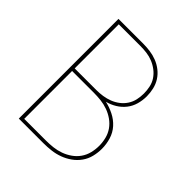

<svg xmlns="http://www.w3.org/2000/svg" viewBox="-200 -868 1001 1001"><g transform="rotate(45 300.0 -367.5)"><path d="M99 0V-735H280Q306 -735 332 -731.5Q358 -728 382.5 -718.5Q407 -709 428 -692.5Q449 -676 463 -654Q477 -632 483 -606Q489 -580 489 -554Q489 -524 481 -495.5Q473 -467 455 -444Q437 -421 411.5 -405.5Q386 -390 358 -383Q390 -376 421 -360.5Q452 -345 474.5 -320Q497 -295 507 -262Q517 -229 517 -195Q517 -166 510 -137.5Q503 -109 486 -85Q469 -61 445 -44Q421 -27 394 -17Q367 -7 338 -3.5Q309 0 280 0ZM280 -391Q303 -391 326.5 -394.5Q350 -398 372 -406.5Q394 -415 413 -429.5Q432 -444 445 -464Q458 -484 463 -507Q468 -530 468 -554Q468 -577 463 -600.5Q458 -624 445 -643.5Q432 -663 413 -677.5Q394 -692 372 -701Q350 -710 326.5 -713Q303 -716 280 -716H120V-391ZM280 -19Q306 -19 332.5 -22Q359 -25 384 -34Q409 -43 431 -58.5Q453 -74 468 -95.5Q483 -117 489.5 -143Q496 -169 496 -196Q496 -222 489.5 -248Q483 -274 468 -295.5Q453 -317 431 -332.5Q409 -348 384 -357Q359 -366 332.5 -369Q306 -372 280 -372H120V-19Z"/></g></svg>

Font: Zed Sans Thin Extended
Style: Regular
Weight: 100
Width: 7
Designer: Belleve Invis
Foundry: Belleve Invis
Version: Version 1.0.0; ttfautohint (v1.8.4)